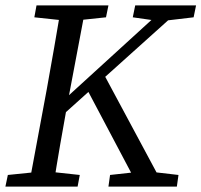

<svg xmlns="http://www.w3.org/2000/svg" viewBox="-20 -690 745 710"><path d="M0 0 9 -43 136 -56H155L275 -43L267 0ZM86 0 153 -360Q167 -437 180.5 -515Q194 -593 207 -670H298L230 -310Q216 -233 202.5 -155Q189 -77 177 0ZM107 -626 115 -670H381L372 -626L249 -613H229ZM170 -227 168 -291H187L222 -326L599 -670H663ZM492 0 299 -365 360 -423 587 0ZM381 0 387 -43 505 -56H528L640 -43L634 0ZM471 -626 480 -670H705L696 -626L586 -613H562Z"/></svg>

Font: Source Serif 4 18pt
Style: Italic
Weight: 400
Italic angle: -12°
Designer: Frank Grießhammer
Foundry: Adobe Systems Incorporated
Version: Version 4.004;hotconv 1.0.116;makeotfexe 2.5.65601